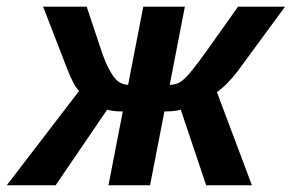

<svg xmlns="http://www.w3.org/2000/svg" viewBox="-65 -548 863 568"><path d="M298.3 -218.3Q268.1 -218.3 252 -223.6L99.6 0H-44.9L168.9 -278.8Q152.8 -294.9 133.8 -344.2L62.5 -528.3H191.4L233.4 -402.8Q245.6 -364.7 258.3 -342.3Q270 -319.8 282.2 -309.1Q294.4 -298.3 314 -296.9L358.9 -528.3H481.9L437 -296.9Q457.5 -297.4 470.2 -306.6Q483.9 -315.9 503.9 -340.8Q523.9 -365.7 548.8 -400.9L639.2 -528.3H778.3L639.2 -338.9Q607.4 -296.9 576.7 -275.4L680.2 0H544.9L469.7 -223.6Q452.6 -218.3 421.4 -218.3L378.9 0H255.9Z"/></svg>

Font: Arimo
Style: Bold Italic
Weight: 700
Italic angle: -12°
Designer: Steve Matteson
Foundry: Monotype Imaging Inc.
Version: Version 1.33